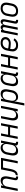

<svg xmlns="http://www.w3.org/2000/svg" viewBox="2629 -3211 792 6090"><g transform="rotate(-90 3025.0 -166.0)"><path d="M472 12H444Q423 12 403.5 6.5Q384 1 370.5 -13Q357 -27 354 -47.5Q351 -68 355 -90L399 -315Q403 -335 404.5 -354.5Q406 -374 403.5 -392.5Q401 -411 393 -427.5Q385 -444 372 -456Q359 -468 341 -473Q323 -478 303 -478Q286 -478 268 -474.5Q250 -471 233.5 -462Q217 -453 203 -440Q189 -427 179 -411.5Q169 -396 162.5 -378.5Q156 -361 153 -344L86 0H14L117 -530H189L173 -447Q187 -469 205.5 -487.5Q224 -506 246.5 -518.5Q269 -531 293.5 -536.5Q318 -542 342 -542Q369 -542 395 -534Q421 -526 438.5 -507.5Q456 -489 464.5 -464.5Q473 -440 476 -413Q479 -386 476.5 -358.5Q474 -331 469 -303L427 -90Q426 -82 426.5 -74.5Q427 -67 431.5 -62Q436 -57 443 -54.5Q450 -52 457 -52H473Z M888 0 978 -466H756L716 -259Q712 -237 707 -215Q702 -193 696 -171Q690 -149 681.5 -127.5Q673 -106 661 -85.5Q649 -65 632 -47Q615 -29 594 -18.5Q573 -8 550.5 -4Q528 0 506 0L518 -64Q534 -64 550.5 -70Q567 -76 579 -87.5Q591 -99 599 -114.5Q607 -130 613 -145Q619 -160 624 -175.5Q629 -191 633 -207Q637 -223 640 -238.5Q643 -254 646 -270L697 -530H1063L960 0Z M1278 12Q1250 12 1224.5 4Q1199 -4 1180.5 -22Q1162 -40 1152 -64.5Q1142 -89 1138.5 -115.5Q1135 -142 1138 -170.5Q1141 -199 1146 -227L1169 -347Q1174 -372 1182.5 -396.5Q1191 -421 1205 -443.5Q1219 -466 1239 -485.5Q1259 -505 1282.5 -518Q1306 -531 1331.5 -536.5Q1357 -542 1381 -542Q1408 -542 1433 -535Q1458 -528 1476.5 -511.5Q1495 -495 1505.5 -472.5Q1516 -450 1520 -424L1541 -530H1613L1527 -90Q1526 -82 1526.5 -74.5Q1527 -67 1531.5 -62Q1536 -57 1543 -54.5Q1550 -52 1557 -52H1573L1572 12H1544Q1524 12 1504.5 7Q1485 2 1472 -11.5Q1459 -25 1454.5 -44.5Q1450 -64 1454 -84Q1440 -62 1420 -43Q1400 -24 1377 -11.5Q1354 1 1328.5 6.5Q1303 12 1278 12ZM1318 -52Q1335 -52 1353 -55.5Q1371 -59 1389 -67.5Q1407 -76 1421 -88.5Q1435 -101 1446.5 -117Q1458 -133 1464 -150.5Q1470 -168 1474 -186L1497 -306Q1501 -327 1502.5 -347.5Q1504 -368 1501.5 -387.5Q1499 -407 1491.5 -424.5Q1484 -442 1470 -454.5Q1456 -467 1437 -472.5Q1418 -478 1397 -478Q1379 -478 1360 -474Q1341 -470 1323 -460.5Q1305 -451 1290.5 -437Q1276 -423 1265.5 -406Q1255 -389 1248.5 -371Q1242 -353 1239 -335L1216 -215Q1212 -195 1210.5 -175Q1209 -155 1212.5 -136.5Q1216 -118 1224 -101Q1232 -84 1246 -72.5Q1260 -61 1279 -56.5Q1298 -52 1318 -52Z M1664 0 1767 -530H1839L1795 -306H2047L2091 -530H2163L2060 0H1988L2035 -242H1783L1736 0Z M2384 12Q2357 12 2331.5 4Q2306 -4 2288.5 -22.5Q2271 -41 2262 -65.5Q2253 -90 2250.5 -117Q2248 -144 2250.5 -171.5Q2253 -199 2258 -227L2317 -530H2389L2328 -215Q2324 -195 2322.5 -175.5Q2321 -156 2323.5 -137.5Q2326 -119 2334 -102.5Q2342 -86 2355 -74Q2368 -62 2386 -57Q2404 -52 2424 -52Q2441 -52 2458.5 -55.5Q2476 -59 2493 -68Q2510 -77 2524 -90Q2538 -103 2548 -118.5Q2558 -134 2564.5 -151.5Q2571 -169 2574 -186L2641 -530H2713L2610 0H2538L2554 -83Q2540 -61 2521 -42.5Q2502 -24 2480 -11.5Q2458 1 2433 6.5Q2408 12 2384 12Z M2723 210 2867 -530H2939L2923 -446Q2937 -468 2956.5 -487Q2976 -506 2999.5 -518.5Q3023 -531 3048 -536.5Q3073 -542 3098 -542Q3126 -542 3152 -534Q3178 -526 3196.5 -508Q3215 -490 3225 -465.5Q3235 -441 3238 -414.5Q3241 -388 3238.5 -359.5Q3236 -331 3231 -303L3207 -183Q3203 -158 3194.5 -133.5Q3186 -109 3171.5 -86.5Q3157 -64 3137.5 -44.5Q3118 -25 3094.5 -12Q3071 1 3045 6.5Q3019 12 2995 12Q2968 12 2943 5Q2918 -2 2900 -18.5Q2882 -35 2871 -57.5Q2860 -80 2856 -106L2795 210ZM2980 -52Q2998 -52 3016.5 -56Q3035 -60 3053 -69.5Q3071 -79 3086 -93Q3101 -107 3111 -124Q3121 -141 3127.5 -159Q3134 -177 3138 -195L3161 -315Q3165 -335 3166.5 -355Q3168 -375 3164.5 -393.5Q3161 -412 3153 -429Q3145 -446 3131 -457.5Q3117 -469 3098 -473.5Q3079 -478 3059 -478Q3042 -478 3023.5 -474.5Q3005 -471 2987.5 -462.5Q2970 -454 2955.5 -441.5Q2941 -429 2930 -413Q2919 -397 2912.5 -379.5Q2906 -362 2903 -344L2879 -224Q2875 -203 2873.5 -182.5Q2872 -162 2875 -142.5Q2878 -123 2885.5 -105.5Q2893 -88 2907 -75.5Q2921 -63 2940 -57.5Q2959 -52 2980 -52Z M3478 12Q3450 12 3424.5 4Q3399 -4 3380.5 -22Q3362 -40 3352 -64.5Q3342 -89 3338.5 -115.5Q3335 -142 3338 -170.5Q3341 -199 3346 -227L3369 -347Q3374 -372 3382.5 -396.5Q3391 -421 3405 -443.5Q3419 -466 3439 -485.5Q3459 -505 3482.5 -518Q3506 -531 3531.5 -536.5Q3557 -542 3581 -542Q3608 -542 3633 -535Q3658 -528 3676.5 -511.5Q3695 -495 3705.5 -472.5Q3716 -450 3720 -424L3741 -530H3813L3727 -90Q3726 -82 3726.5 -74.5Q3727 -67 3731.5 -62Q3736 -57 3743 -54.5Q3750 -52 3757 -52H3773L3772 12H3744Q3724 12 3704.5 7Q3685 2 3672 -11.5Q3659 -25 3654.5 -44.5Q3650 -64 3654 -84Q3640 -62 3620 -43Q3600 -24 3577 -11.5Q3554 1 3528.5 6.5Q3503 12 3478 12ZM3518 -52Q3535 -52 3553 -55.5Q3571 -59 3589 -67.5Q3607 -76 3621 -88.5Q3635 -101 3646.5 -117Q3658 -133 3664 -150.5Q3670 -168 3674 -186L3697 -306Q3701 -327 3702.5 -347.5Q3704 -368 3701.5 -387.5Q3699 -407 3691.5 -424.5Q3684 -442 3670 -454.5Q3656 -467 3637 -472.5Q3618 -478 3597 -478Q3579 -478 3560 -474Q3541 -470 3523 -460.5Q3505 -451 3490.5 -437Q3476 -423 3465.5 -406Q3455 -389 3448.5 -371Q3442 -353 3439 -335L3416 -215Q3412 -195 3410.5 -175Q3409 -155 3412.5 -136.5Q3416 -118 3424 -101Q3432 -84 3446 -72.5Q3460 -61 3479 -56.5Q3498 -52 3518 -52Z M3864 0 3967 -530H4039L3995 -306H4247L4291 -530H4363L4260 0H4188L4235 -242H3983L3936 0Z M4639 12Q4607 12 4576.5 6.5Q4546 1 4520 -13.5Q4494 -28 4475 -51Q4456 -74 4447 -102.5Q4438 -131 4439 -163Q4440 -195 4446 -227L4469 -347Q4474 -373 4484.5 -399.5Q4495 -426 4511.5 -449.5Q4528 -473 4551 -491.5Q4574 -510 4600.5 -522Q4627 -534 4653.5 -538Q4680 -542 4707 -542Q4734 -542 4760 -538Q4786 -534 4809 -524.5Q4832 -515 4850.5 -498.5Q4869 -482 4879.5 -460Q4890 -438 4894 -412.5Q4898 -387 4893 -360Q4889 -339 4878.5 -319.5Q4868 -300 4853 -283Q4838 -266 4819 -254Q4800 -242 4779 -234.5Q4758 -227 4737 -224Q4716 -221 4696 -221Q4673 -221 4651.5 -223Q4630 -225 4607.5 -226.5Q4585 -228 4563 -230.5Q4541 -233 4520 -240L4516 -215Q4511 -193 4510.5 -172Q4510 -151 4515.5 -131.5Q4521 -112 4533 -96.5Q4545 -81 4561 -70.5Q4577 -60 4597.5 -56Q4618 -52 4640 -52Q4661 -52 4683 -56Q4705 -60 4726.5 -70.5Q4748 -81 4765.5 -97Q4783 -113 4796 -133L4854 -104Q4837 -77 4812.5 -54Q4788 -31 4759.5 -15.5Q4731 0 4700 6Q4669 12 4639 12ZM4700 -282Q4720 -282 4740 -287Q4760 -292 4777 -303.5Q4794 -315 4806 -333Q4818 -351 4822 -370Q4826 -394 4819 -416.5Q4812 -439 4795 -453Q4778 -467 4755 -472.5Q4732 -478 4708 -478Q4689 -478 4669 -474.5Q4649 -471 4630.5 -462.5Q4612 -454 4596 -440Q4580 -426 4568.5 -409Q4557 -392 4550 -373Q4543 -354 4539 -335L4533 -306Q4552 -297 4573.5 -294.5Q4595 -292 4616 -290.5Q4637 -289 4658 -285.5Q4679 -282 4700 -282Z M5440 12H5412Q5391 12 5371.5 6.5Q5352 1 5338.5 -13Q5325 -27 5321.5 -47.5Q5318 -68 5322 -90L5385 -410Q5387 -423 5387 -435Q5387 -447 5382.5 -457Q5378 -467 5368 -472.5Q5358 -478 5346 -478Q5335 -478 5325 -473.5Q5315 -469 5307 -461Q5299 -453 5293.5 -443Q5288 -433 5284 -423Q5280 -413 5277 -403Q5274 -393 5272 -382L5198 0H5126L5206 -410Q5208 -423 5208 -435Q5208 -447 5203.5 -457Q5199 -467 5188.5 -472.5Q5178 -478 5166 -478Q5156 -478 5145.5 -473.5Q5135 -469 5127.5 -461Q5120 -453 5114 -443Q5108 -433 5104 -423Q5100 -413 5097.5 -403Q5095 -393 5093 -382L5019 0H4947L5050 -530H5122L5113 -486Q5121 -498 5131 -508.5Q5141 -519 5153 -527Q5165 -535 5178.5 -538.5Q5192 -542 5205 -542Q5221 -542 5235.5 -536.5Q5250 -531 5259.5 -520Q5269 -509 5274 -494Q5279 -479 5280 -464Q5287 -479 5297.5 -493.5Q5308 -508 5321.5 -519.5Q5335 -531 5351.5 -536.5Q5368 -542 5384 -542Q5401 -542 5415.5 -536Q5430 -530 5439.5 -518.5Q5449 -507 5454 -492.5Q5459 -478 5460 -462Q5461 -446 5459 -429.5Q5457 -413 5454 -396L5394 -90Q5393 -82 5394 -74.5Q5395 -67 5399.5 -62Q5404 -57 5410.5 -54.5Q5417 -52 5425 -52H5441Z M5722 12Q5691 12 5661.5 6Q5632 0 5608 -15.5Q5584 -31 5568 -54.5Q5552 -78 5545 -106.5Q5538 -135 5539 -165.5Q5540 -196 5546 -227L5569 -347Q5574 -373 5584 -399Q5594 -425 5610.5 -448.5Q5627 -472 5650 -491Q5673 -510 5698.5 -521.5Q5724 -533 5751 -537.5Q5778 -542 5804 -542Q5835 -542 5865 -536Q5895 -530 5919 -514.5Q5943 -499 5959 -475.5Q5975 -452 5982 -423.5Q5989 -395 5988 -364.5Q5987 -334 5981 -303L5957 -183Q5952 -157 5942 -131Q5932 -105 5916 -81.5Q5900 -58 5877 -39Q5854 -20 5828 -8.5Q5802 3 5775 7.5Q5748 12 5722 12ZM5723 -52Q5742 -52 5761 -55.5Q5780 -59 5798.5 -68Q5817 -77 5832.5 -91Q5848 -105 5859.5 -122Q5871 -139 5877.5 -158Q5884 -177 5888 -195L5911 -315Q5915 -336 5916 -356Q5917 -376 5913.5 -395Q5910 -414 5901 -430.5Q5892 -447 5877 -458Q5862 -469 5843 -473.5Q5824 -478 5804 -478Q5785 -478 5765.5 -474.5Q5746 -471 5728 -462Q5710 -453 5694 -439Q5678 -425 5667 -408Q5656 -391 5649 -372Q5642 -353 5639 -335L5616 -215Q5612 -194 5611 -174Q5610 -154 5613 -135Q5616 -116 5625.5 -99.5Q5635 -83 5650 -72Q5665 -61 5684 -56.5Q5703 -52 5723 -52Z"/></g></svg>

Font: Lode
Style: Italic
Weight: 400
Italic angle: -11°
Monospace: yes
Designer: Belleve Invis
Foundry: Belleve Invis
Version: Version 29.2.0; ttfautohint (v1.8.3)